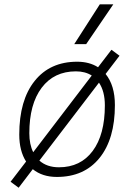

<svg xmlns="http://www.w3.org/2000/svg" viewBox="-20 -815 626 895"><path d="M66.9 60.1 29.3 32.2 101.6 -62Q69.8 -111.8 69.8 -187.5Q69.8 -347.7 141.4 -437.5Q212.9 -527.3 339.8 -527.3Q396.5 -527.3 437 -501.5L499.5 -583L537.1 -555.2L472.2 -470.2Q515.6 -417 515.6 -325.2Q515.6 -167.5 444.1 -78.9Q372.6 9.8 245.1 9.8Q177.2 9.8 132.8 -26.4ZM254.9 -35.2Q355.5 -35.2 412.1 -111.3Q468.8 -187.5 468.8 -323.7Q468.8 -389.2 441.4 -429.7L163.6 -66.4Q198.7 -35.2 254.9 -35.2ZM134.8 -105.5 407.7 -462.9Q377 -482.4 334 -482.4Q231.9 -482.4 174.3 -406Q116.7 -329.6 116.7 -193.8Q116.7 -142.1 134.8 -105.5ZM326.2 -609.4 445.3 -794.9H508.3L381.8 -609.4Z"/></svg>

Font: Cascadia Code NF ExtraLight
Style: Italic
Weight: 200
Italic angle: -10°
Monospace: yes
Designer: Aaron Bell
Foundry: Saja Typeworks
Version: Version 2404.023; ttfautohint (v1.8.4)